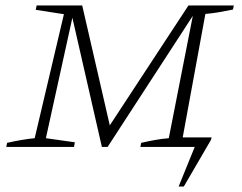

<svg xmlns="http://www.w3.org/2000/svg" viewBox="-20 -538 886 703"><path d="M3 0 6 -15Q64 -28 107 -32L214 -486L111 -502L114 -518H281L382 -79L670 -518H836L833 -503Q803 -497 780 -493Q757 -489 732 -487L649 -35H755L752 -25L653 145H634L693 0H494L497 -15Q523 -21 548 -25.5Q573 -30 598 -32L686 -480L374 0H353L245 -473L148 -32L254 -17L251 0Z"/></svg>

Font: Piazzolla SC ExtraLight
Style: Italic
Weight: 200
Italic angle: -11.3°
Designer: Juan Pablo del Peral
Foundry: Huerta Tipografica
Version: Version 1.330